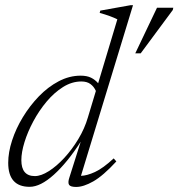

<svg xmlns="http://www.w3.org/2000/svg" viewBox="-20 -730 706 760"><path d="M440.5 -91Q388 -34 349.2 -12Q310.5 10 281.5 10Q258.5 10 253.2 1.2Q248 -7.5 254.5 -27L299.5 -169Q246 -86 193 -38.2Q140 9.5 97.5 9.5Q12.5 9.5 12.5 -85.5Q12.5 -127 27.8 -174Q43 -221 70.5 -266.2Q98 -311.5 134 -348.8Q170 -386 212.2 -408.2Q254.5 -430.5 299 -430.5Q324 -430.5 340.2 -422.5Q356.5 -414.5 368.5 -400.5L444.5 -653.5Q419 -666.5 374.5 -679L377 -688L497 -709.5H506.5L300.5 -34Q324 -34.5 356 -49.2Q388 -64 430 -103ZM64.5 -96Q64.5 -33 118 -33Q142.5 -33 173.2 -52.5Q204 -72 234.5 -105Q265 -138 290 -179.5Q315 -221 328 -265.5L359.5 -370Q352 -387 338.2 -397.2Q324.5 -407.5 302 -407.5Q264.5 -407.5 229.5 -385.5Q194.5 -363.5 164.5 -327.8Q134.5 -292 112 -250Q89.5 -208 77 -167.5Q64.5 -127 64.5 -96ZM515.5 -519 601.5 -699.5H666L664 -690.5L537 -519Z"/></svg>

Font: Newsreader 16pt Light
Style: Italic
Weight: 300
Italic angle: -17°
Designer: Hugues Gentile
Foundry: Production Type
Version: Version 1.003; ttfautohint (v1.8.3)